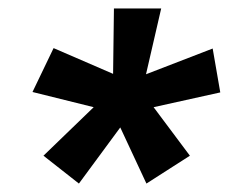

<svg xmlns="http://www.w3.org/2000/svg" viewBox="-20 -706 550 455"><path d="M167 -271 83 -337 202 -452 57 -488 107 -592 248 -531 250 -686H362L326 -530L484 -591L502 -487L344 -452L430 -337L327 -271L265 -404Z"/></svg>

Font: Chivo Medium ExtraBold
Style: Italic
Weight: 800
Italic angle: -8.05°
Version: Version 2.002